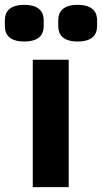

<svg xmlns="http://www.w3.org/2000/svg" viewBox="-66 -771 420 791"><path d="M69 0V-525H217V0ZM34 -600C-26 -600 -46 -628 -46 -663V-688C-46 -723 -26 -751 34 -751C94 -751 114 -723 114 -688V-663C114 -628 94 -600 34 -600ZM254 -600C194 -600 174 -628 174 -663V-688C174 -723 194 -751 254 -751C314 -751 334 -723 334 -688V-663C334 -628 314 -600 254 -600Z"/></svg>

Font: Plexus Sans Bold
Style: Regular
Weight: 700
Version: Version 2.001;PS 002.001;hotconv 1.0.70;makeotf.lib2.5.58329